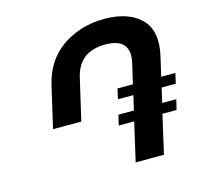

<svg xmlns="http://www.w3.org/2000/svg" viewBox="-108 -868 1024 984"><g transform="rotate(-15 404.0 -376.0)"><path d="M643 0H493L540 -205H458L471 -259H553L571 -336H489L501 -390H583L607 -494Q637 -624 498 -624Q359 -624 329 -494L278 -274H128L179 -494Q206 -612 293 -678Q393 -752 528 -752Q663 -752 729 -678Q784 -614 757 -494L733 -390H808L796 -336H721L703 -259H778L765 -205H690Z"/></g></svg>

Font: Miedinger
Style: Bold-Italic
Weight: 700
Italic angle: -13°
Version: Version 001.000